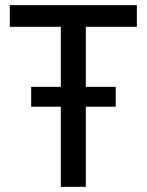

<svg xmlns="http://www.w3.org/2000/svg" viewBox="-20 -725 569 745"><path d="M216 0V-621H18V-705H511V-621H313V0ZM101 -311V-388H429V-311Z"/></svg>

Font: Nunito Sans 10pt Condensed SemiBold
Style: Regular
Weight: 600
Width: 3
Designer: Vernon Adams
Foundry: Vernon Adams
Version: Version 3.101;gftools[0.9.27]